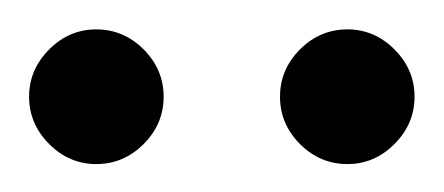

<svg xmlns="http://www.w3.org/2000/svg" viewBox="-20 -694 305 132"><path d="M0 -627.5Q0 -646.2 13.8 -660Q27.5 -673.8 46.2 -673.8Q65 -673.8 78.8 -660Q92.5 -646.2 92.5 -627.5Q92.5 -608.8 78.8 -595Q65 -581.2 46.2 -581.2Q27.5 -581.2 13.8 -595Q0 -608.8 0 -627.5ZM172.5 -627.5Q172.5 -646.2 186.2 -660Q200 -673.8 218.8 -673.8Q237.5 -673.8 251.2 -660Q265 -646.2 265 -627.5Q265 -608.8 251.2 -595Q237.5 -581.2 218.8 -581.2Q200 -581.2 186.2 -595Q172.5 -608.8 172.5 -627.5Z"/></svg>

Font: Cambay
Style: Regular
Weight: 400
Designer: Pooja Saxena
Foundry: Pooja Saxena
Version: Version 1.181;PS 001.181;hotconv 1.0.70;makeotf.lib2.5.58329